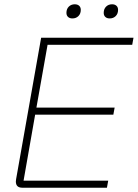

<svg xmlns="http://www.w3.org/2000/svg" viewBox="-20 -876 643 896"><path d="M54 -29Q54 -35 55 -39L172 -700H603L597 -667H202L150 -374H515L509 -341H144L90 -33H485L479 0H84Q54 0 54 -29ZM290 -816Q290 -834 301 -845Q312 -856 329 -856Q342 -856 349.5 -849Q357 -842 357 -830Q357 -812 346 -801Q335 -790 318 -790Q305 -790 297.5 -797Q290 -804 290 -816ZM464 -816Q464 -834 475 -845Q486 -856 503 -856Q516 -856 523.5 -849Q531 -842 531 -830Q531 -812 520 -801Q509 -790 492 -790Q479 -790 471.5 -797Q464 -804 464 -816Z"/></svg>

Font: Bai Jamjuree ExtraLight
Style: Italic
Weight: 275
Italic angle: -10°
Version: Version 1.000; ttfautohint (v1.6)